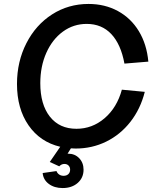

<svg xmlns="http://www.w3.org/2000/svg" viewBox="-20 -736 805 972"><path d="M339 15 322 42H325Q359 42 381 65Q403 88 403 123Q403 164 373.5 190Q344 216 297 216Q255 216 227 195Q199 174 196 140L266 130Q270 141 279.5 147.5Q289 154 302 154Q317 154 326 145.5Q335 137 335 123Q335 110 327 102Q319 94 306 94Q291 94 280 106L232 84L285 7Q183 -17 124.5 -101.5Q66 -186 66 -311Q66 -424 113.5 -517Q161 -610 243.5 -663Q326 -716 428 -716Q511 -716 577 -680Q643 -644 683 -578Q723 -512 731 -424L610 -414Q592 -512 543.5 -563.5Q495 -615 419 -615Q352 -615 298.5 -576Q245 -537 214.5 -468.5Q184 -400 184 -315Q184 -207 232.5 -145.5Q281 -84 367 -84Q447 -84 509.5 -137.5Q572 -191 597 -282L713 -271Q691 -184 640 -119Q589 -54 517.5 -19Q446 16 363 16Q347 16 339 15Z"/></svg>

Font: MedMera Sans Semibold
Style: Italic
Weight: 600
Italic angle: -11°
Designer: Kasper Nordkvist
Foundry: UNCUT.wtf
Version: Version 1.300